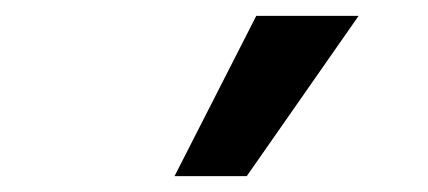

<svg xmlns="http://www.w3.org/2000/svg" viewBox="-20 -783 540 242"><path d="M200 -561 303 -763H432L291 -561Z"/></svg>

Font: Nunito Sans 6pt SemiBold
Style: Regular
Weight: 600
Version: Version 3.101;gftools[0.9.27]